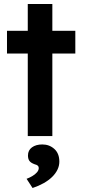

<svg xmlns="http://www.w3.org/2000/svg" viewBox="-20 -681 429 961"><path d="M119 0V-413H15V-527H119V-661H242V-527H357V-413H242V0ZM113 214Q127 209 141.5 200.5Q156 192 165 181.5Q174 171 174 160Q174 153 169.5 148.5Q165 144 153 141Q134 134 127 124Q120 114 120 97Q120 71 140 56.5Q160 42 192 42Q227 42 252 64.5Q277 87 277 128Q277 149 267.5 168.5Q258 188 240.5 205Q223 222 198 236Q173 250 143 260Z"/></svg>

Font: Our Lexend Medium
Style: Regular
Weight: 500
Designer: Bonnie Shaver-Troup, Thomas Jockin
Foundry: Lexend
Version: Version 1.007